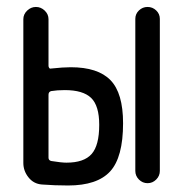

<svg xmlns="http://www.w3.org/2000/svg" viewBox="-20 -540 540 566"><path d="M378.9 -36.1V-484.4Q378.9 -499 389.6 -509.3Q400.4 -519.5 415 -519.5Q429.7 -519.5 440.4 -509.3Q451.2 -499 451.2 -484.4V-36.1Q451.2 -21.5 440.4 -10.7Q429.7 0 415 0Q400.4 0 389.6 -10.7Q378.9 -21.5 378.9 -36.1ZM175.8 -60.5Q227.5 -60.5 250 -85.9Q272.5 -111.3 272.5 -171.9Q272.5 -228.5 248.5 -251.5Q224.6 -274.4 170.9 -274.4Q148.4 -274.4 130.9 -271.5Q123 -269.5 123 -260.7V-75.2Q123 -67.4 130.9 -65.4Q161.1 -60.5 175.8 -60.5ZM188.5 -341.8Q268.6 -341.8 305.7 -303.7Q342.8 -265.6 342.8 -176.8Q342.8 -76.2 304.7 -34.7Q266.6 6.8 180.7 6.8Q141.6 6.8 103.5 3.9Q79.1 2 64 -17.1Q48.8 -36.1 48.8 -59.6V-483.4Q48.8 -498 60.1 -508.8Q71.3 -519.5 85.9 -519.5Q100.6 -519.5 111.8 -508.8Q123 -498 123 -483.4V-345.7Q123 -342.8 125 -339.8Q127 -336.9 129.9 -337.9Q166 -341.8 188.5 -341.8Z"/></svg>

Font: Rounded Mgen+ 1m regular
Style: Regular
Weight: 400
Designer: [Source Han Sans]
Ryoko NISHIZUKA  (kana & ideographs); Paul D. Hunt (Latin, Greek & Cyrillic); Wenlong ZHANG  (bopomofo
Version: Version 1.059.20150602